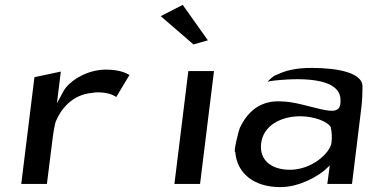

<svg xmlns="http://www.w3.org/2000/svg" viewBox="-20 -763 1519 786"><path d="M510 -456C496 -464 470 -478 413 -478C334 -478 262 -430 240 -390L213 -340L229 -470L121 -447L67 -10H172L196 -201C198 -220 202 -240 206 -258V-259C226 -314 275 -377 360 -383C363 -384 372 -385 379 -385C420 -385 442 -375 456 -366Z M831 -598 728 -743 638 -697 772 -581ZM799 -10 856 -472H751L694 -10Z M1116 -458H1115C1100 -453 1089 -443 1075 -428C1081 -430 1091 -432 1101 -433C1133 -436 1376 -466 1374 -352C1374 -345 1374 -338 1372 -331C1367 -310 1345 -308 1327 -310C1281 -315 1204 -343 1148 -347C1118 -349 1097 -349 1075 -343C1019 -328 985 -288 962 -240C959 -235 934 -139 943 -141C950 -55 1017 3 1128 3C1211 3 1287 -47 1310 -67L1330 -86L1320 -10H1421L1459 -320C1463 -352 1464 -382 1464 -411C1462 -464 1367 -485 1255 -485C1191 -485 1148 -474 1116 -458ZM1167 -68C1089 -68 1041 -109 1049 -176C1058 -250 1131 -287 1209 -287C1267 -287 1321 -265 1333 -244L1334 -243V-242C1338 -223 1340 -201 1337 -179C1332 -137 1257 -68 1167 -68Z"/></svg>

Font: Bluebird
Style: LiExtObl
Weight: 300
Designer: Jasper
Foundry: Cannot Into Space Fonts
Version: Version 0.98